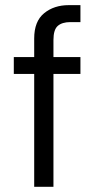

<svg xmlns="http://www.w3.org/2000/svg" viewBox="-20 -720 363 740"><path d="M33.2 -435.1V-500H111.8V-571.8Q111.8 -637.7 149.9 -668.9Q188 -700.2 245.1 -700.2H290V-634.8H251Q219.2 -634.8 202.6 -620.1Q186 -605.5 186 -565.9V-500H290V-435.1H186V0H111.8V-435.1Z"/></svg>

Font: Overused Grotesk
Style: Regular
Weight: 400
Version: Version 0.002